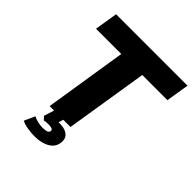

<svg xmlns="http://www.w3.org/2000/svg" viewBox="-243 -856 1209 1209"><g transform="rotate(45 361.5 -251.5)"><path d="M200 0 287 -551H62L87 -705H723L698 -551H474L386 0ZM269 202Q236 202 203.5 196.5Q171 191 150 180L182 109Q199 117 220 122.5Q241 128 264 128Q290 128 303 122.5Q316 117 316 104Q317 95 307 90.5Q297 86 279 86Q271 86 260 86.5Q249 87 238 90L218 68L246 -20H328L303 60L267 41Q279 36 294 34Q309 32 323 32Q350 32 371.5 40Q393 48 404.5 64Q416 80 414 106Q411 153 370 177.5Q329 202 269 202Z"/></g></svg>

Font: Nunito Sans 10pt Black
Style: Italic
Weight: 900
Italic angle: -9°
Designer: Vernon Adams
Foundry: Vernon Adams
Version: Version 3.101;gftools[0.9.27]